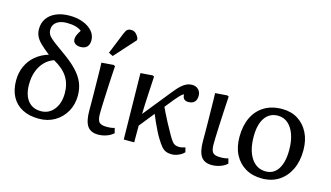

<svg xmlns="http://www.w3.org/2000/svg" viewBox="-91 -1102 2452 1421"><g transform="rotate(15 1135.0 -392.0)"><path d="M271 14Q197 14 144.5 -13.5Q92 -41 64 -92.5Q36 -144 36 -217Q36 -277 58.5 -326.5Q81 -376 122.5 -411Q164 -446 221 -463Q177 -497 150 -523.5Q123 -550 112 -575Q101 -600 101 -628Q101 -675 125 -709.5Q149 -744 193 -763Q237 -782 295 -782Q354 -782 399.5 -764.5Q445 -747 471.5 -716.5Q498 -686 498 -647Q498 -614 481 -596.5Q464 -579 433 -579Q405 -579 389.5 -591Q374 -603 374 -624Q374 -638 380.5 -654Q387 -670 403 -695Q384 -710 356 -717.5Q328 -725 290 -725Q240 -725 211.5 -703.5Q183 -682 183 -646Q183 -631 187.5 -618Q192 -605 205.5 -591Q219 -577 246 -556.5Q273 -536 317 -505Q386 -457 427.5 -413.5Q469 -370 488 -325Q507 -280 507 -226Q507 -157 476 -102.5Q445 -48 392 -17Q339 14 271 14ZM271 -44Q332 -44 370.5 -92Q409 -140 409 -218Q409 -289 376 -341Q343 -393 269 -434Q228 -420 198 -388.5Q168 -357 152 -312.5Q136 -268 136 -213Q136 -159 152 -121.5Q168 -84 198 -64Q228 -44 271 -44Z M726 14Q668 14 642.5 -23Q617 -60 617 -143Q617 -167 617 -197.5Q617 -228 616.5 -263Q616 -298 615.5 -333.5Q615 -369 614.5 -402Q614 -435 613.5 -462.5Q613 -490 612 -507L704 -514L716 -508Q714 -477 711.5 -436.5Q709 -396 707 -352Q705 -308 703 -266Q701 -224 700 -191Q699 -158 699 -139Q699 -92 714 -75Q729 -58 771 -58Q791 -58 806 -60Q821 -62 832 -66L842 -28Q830 -16 811.5 -6.5Q793 3 771 8.5Q749 14 726 14ZM680 -576 647 -592 713 -755Q723 -780 733.5 -789Q744 -798 762 -798Q782 -798 796.5 -786.5Q811 -775 823 -749V-735Z M1289 14Q1264 14 1245 6.5Q1226 -1 1209.5 -20.5Q1193 -40 1173 -73Q1162 -90 1146 -121.5Q1130 -153 1115 -186.5Q1100 -220 1091 -243L999 -128V0H919L911 -507L1003 -514L1015 -508Q1013 -471 1011 -436Q1009 -401 1007 -366Q1005 -331 1003.5 -294.5Q1002 -258 1001 -218L1173 -432Q1201 -467 1222 -486Q1243 -505 1262.5 -513.5Q1282 -522 1305 -522Q1334 -522 1352.5 -503.5Q1371 -485 1371 -456Q1371 -425 1355 -408.5Q1339 -392 1308 -392Q1286 -392 1274.5 -404Q1263 -416 1264 -438Q1260 -438 1250.5 -431Q1241 -424 1228.5 -410.5Q1216 -397 1201 -379L1147 -312Q1155 -295 1167 -270Q1179 -245 1198 -209Q1217 -173 1247 -120Q1262 -94 1273.5 -79Q1285 -64 1298 -58.5Q1311 -53 1329 -53Q1339 -53 1351 -55.5Q1363 -58 1375 -62L1384 -27Q1372 -14 1356 -5Q1340 4 1323 9Q1306 14 1289 14Z M1597 14Q1539 14 1513.5 -23Q1488 -60 1488 -143Q1488 -167 1488 -197.5Q1488 -228 1487.5 -263Q1487 -298 1486.5 -333.5Q1486 -369 1485.5 -402Q1485 -435 1484.5 -462.5Q1484 -490 1483 -507L1575 -514L1587 -508Q1585 -477 1582.5 -436.5Q1580 -396 1578 -352Q1576 -308 1574 -266Q1572 -224 1571 -191Q1570 -158 1570 -139Q1570 -92 1585 -75Q1600 -58 1642 -58Q1662 -58 1677 -60Q1692 -62 1703 -66L1713 -28Q1701 -16 1682.5 -6.5Q1664 3 1642 8.5Q1620 14 1597 14Z M1980 14Q1907 14 1853.5 -17.5Q1800 -49 1770.5 -106Q1741 -163 1741 -241Q1741 -328 1771.5 -391Q1802 -454 1859 -488Q1916 -522 1994 -522Q2064 -522 2115 -490Q2166 -458 2195 -401Q2224 -344 2224 -266Q2224 -182 2193.5 -119Q2163 -56 2108.5 -21Q2054 14 1980 14ZM1994 -44Q2055 -44 2088.5 -96Q2122 -148 2122 -242Q2122 -310 2104 -360.5Q2086 -411 2053.5 -438.5Q2021 -466 1977 -466Q1913 -466 1877.5 -415Q1842 -364 1842 -271Q1842 -166 1883 -105Q1924 -44 1994 -44Z"/></g></svg>

Font: Literata 18pt
Style: Regular
Weight: 400
Designer: Latin by Veronika Burian and Jose Scaglione. Greek by Irene Vlachou. Cyrillic by Vera Evstafieva.
Foundry: TypeTogether
Version: Version 3.103;gftools[0.9.29]